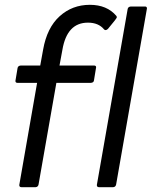

<svg xmlns="http://www.w3.org/2000/svg" viewBox="-20 -777 630 797"><path d="M128 0H69Q60 0 60 -9L134 -433H53Q44 -433 44 -441L53 -495Q55 -504 66 -505H147L159 -571Q175 -662 227.5 -709.5Q280 -757 353 -757Q424 -757 463 -711Q465 -708 465 -705Q465 -701 428 -657Q423 -652 418 -652Q415 -652 412 -655Q389 -683 345 -683Q258 -683 239 -570L227 -505H370Q379 -505 379 -498L370 -443Q369 -434 357 -433H214L140 -11Q138 -1 128 0ZM450 0H391Q382 0 382 -9L510 -740Q512 -749 523 -750H582Q590 -750 590 -742L462 -11Q460 -1 450 0Z"/></svg>

Font: YamahaIndonesia935. App
Style: Italic
Weight: 400
Italic angle: -10°
Designer: Dalton Maag Ltd
Foundry: Dalton Maag Ltd
Version: Version 1.002; January 01, 2024; Regular/Italic